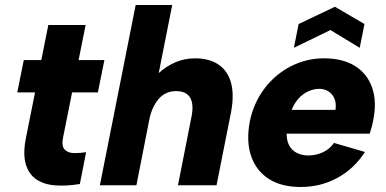

<svg xmlns="http://www.w3.org/2000/svg" viewBox="-20 -740 1543 767"><path d="M145 -500 173 -640H322L294 -500H397L371 -371H268L232 -191Q225 -157 238 -143Q251 -129 275 -128.5Q299 -128 324 -132L299 -5Q245 4 200 0.5Q155 -3 124.5 -24Q94 -45 82.5 -86Q71 -127 84 -191L120 -371H49L75 -500Z M522 -720H668L614 -448Q642 -474 679 -490.5Q716 -507 759 -507Q816 -507 853 -482Q890 -457 903 -409Q916 -361 903 -292L845 0H691L745 -274Q755 -324 739.5 -350Q724 -376 683 -376Q642 -376 615 -346Q588 -316 577 -265L525 0H379Z M1181 7Q1104 7 1053.5 -25.5Q1003 -58 983 -117Q963 -176 978 -255Q993 -328 1035.5 -385Q1078 -442 1140.5 -474.5Q1203 -507 1274 -507Q1349 -507 1398 -476.5Q1447 -446 1466.5 -390Q1486 -334 1471 -260Q1469 -248 1465.5 -235Q1462 -222 1457 -206H1125Q1125 -179 1135 -159.5Q1145 -140 1165 -129.5Q1185 -119 1212 -119Q1243 -119 1270.5 -132Q1298 -145 1314 -169L1438 -133Q1395 -66 1328 -29.5Q1261 7 1181 7ZM1320 -301Q1324 -326 1316.5 -345Q1309 -364 1292 -375Q1275 -386 1251 -385Q1229 -384 1208 -373.5Q1187 -363 1171 -344.5Q1155 -326 1145 -301ZM1417 -549 1300 -620 1154 -549 1173 -644 1318 -713 1436 -644Z"/></svg>

Font: Albert Sans ExtraBold
Style: Italic
Weight: 800
Italic angle: -11.25°
Designer: Andreas Rasmussen
Foundry: a.Foundry
Version: Version 1.025